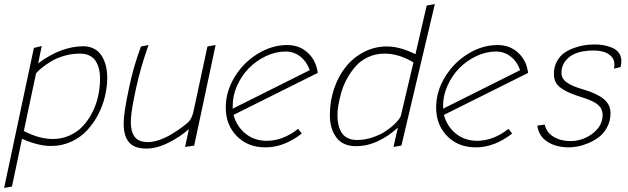

<svg xmlns="http://www.w3.org/2000/svg" viewBox="-50 -723 3082 942"><path d="M360.8 -496.1Q249 -496.1 137.2 -412.1L154.8 -497.1L116.2 -487.8L-29.8 199.2L8.8 191.9L58.1 -42Q136.7 -6.8 201.2 -6.8Q252.9 -6.8 298.3 -27.3Q343.8 -47.9 375.7 -81.8Q407.7 -115.7 430.7 -159.2Q453.6 -202.6 464.8 -249.5Q476.1 -296.4 476.1 -341.8Q476.1 -373 469.5 -399.7Q462.9 -426.3 449.7 -448Q436.5 -469.7 413.8 -482.7Q391.1 -495.6 360.8 -496.1ZM209 -41Q143.1 -41 66.9 -80.1L127 -363.8Q138.7 -377 156.2 -391.1Q173.8 -405.3 200.9 -421.9Q228 -438.5 265.4 -449.2Q302.7 -460 341.8 -460Q369.6 -460 389.6 -450Q409.7 -439.9 420.4 -421.9Q431.2 -403.8 436 -383.3Q440.9 -362.8 440.9 -337.9Q440.9 -293.9 431.4 -251Q421.9 -208 402.3 -170.2Q382.8 -132.3 355.7 -103.5Q328.6 -74.7 290.5 -57.9Q252.4 -41 209 -41Z M617.7 -291Q640.6 -395 678.7 -502L641.6 -495.1Q603 -391.1 583 -291Q556.6 -168.9 556.6 -116.2Q556.6 -58.1 582 -26.1Q607.4 5.9 668 5.9Q719.7 5.9 777.3 -23.2Q835 -52.2 877 -89.8L857.9 -2L902.8 -8.8L1007.8 -502L967.8 -495.1L898.9 -174.8Q890.6 -139.2 873 -123Q859.4 -110.8 840.1 -96.7Q820.8 -82.5 793 -65.4Q765.1 -48.3 733.9 -37.1Q702.6 -25.9 675.8 -25.9Q630.4 -25.9 611.1 -51.3Q591.8 -76.7 591.8 -123Q591.8 -132.8 592.5 -143.6Q593.3 -154.3 595 -167.2Q596.7 -180.2 598.1 -189.7Q599.6 -199.2 602.5 -215.3Q605.5 -231.4 606.9 -239Q608.4 -246.6 612.5 -265.9Q616.7 -285.2 617.7 -291Z M1252.4 0Q1343.8 0 1430.7 -67.9L1412.6 -90.8Q1338.4 -32.2 1258.8 -32.2Q1198.7 -32.2 1155.3 -66.7Q1111.8 -101.1 1095.7 -159.2L1508.8 -365.2Q1502 -424.3 1461.2 -463.1Q1420.4 -502 1358.9 -502Q1284.2 -502 1214.4 -459.2Q1144.5 -416.5 1101.1 -345.2Q1057.6 -273.9 1057.6 -195.8Q1057.6 -110.4 1111.8 -55.2Q1166 0 1252.4 0ZM1351.6 -470.2Q1391.6 -470.2 1423.1 -445.8Q1454.6 -421.4 1469.7 -378.9L1091.8 -189.9V-206.1Q1091.8 -254.9 1113.5 -303.2Q1135.3 -351.6 1170.9 -388.2Q1206.5 -424.8 1254.4 -447.5Q1302.2 -470.2 1351.6 -470.2Z M2043.5 -695.8 1988.3 -457Q1912.1 -495.1 1848.1 -495.1Q1789.1 -495.1 1736.8 -468.5Q1684.6 -441.9 1647.7 -396.5Q1610.8 -351.1 1589.6 -289.1Q1568.4 -227.1 1568.4 -158.2Q1568.4 -91.8 1600.1 -48.8Q1631.8 -5.9 1696.3 -5.9Q1752 -5.9 1804.9 -30.8Q1857.9 -55.7 1902.3 -97.2L1880.4 -2L1919.4 -8.8L2083.5 -703.1ZM1917.5 -158.2Q1914.6 -144.5 1895.8 -124.3Q1877 -104 1848.9 -84Q1820.8 -64 1781 -50Q1741.2 -36.1 1702.1 -36.1Q1674.8 -36.1 1655 -46.1Q1635.3 -56.2 1625 -74Q1614.7 -91.8 1610.1 -112.3Q1605.5 -132.8 1605.5 -157.2Q1605.5 -178.7 1610.1 -207Q1614.7 -235.4 1624.8 -270.3Q1634.8 -305.2 1653.1 -338.1Q1671.4 -371.1 1695.8 -398.7Q1720.2 -426.3 1756.8 -443.1Q1793.5 -460 1837.4 -460Q1905.8 -460 1978.5 -417Z M2284.7 0Q2376 0 2462.9 -67.9L2444.8 -90.8Q2370.6 -32.2 2291 -32.2Q2231 -32.2 2187.5 -66.7Q2144 -101.1 2127.9 -159.2L2541 -365.2Q2534.2 -424.3 2493.4 -463.1Q2452.6 -502 2391.1 -502Q2316.4 -502 2246.6 -459.2Q2176.8 -416.5 2133.3 -345.2Q2089.8 -273.9 2089.8 -195.8Q2089.8 -110.4 2144 -55.2Q2198.2 0 2284.7 0ZM2383.8 -470.2Q2423.8 -470.2 2455.3 -445.8Q2486.8 -421.4 2502 -378.9L2124 -189.9V-206.1Q2124 -254.9 2145.8 -303.2Q2167.5 -351.6 2203.1 -388.2Q2238.8 -424.8 2286.6 -447.5Q2334.5 -470.2 2383.8 -470.2Z M2994.6 -394Q2998.5 -410.2 2998.5 -423.8Q2998.5 -447.3 2985.8 -464.1Q2973.1 -481 2952.4 -489.3Q2931.6 -497.6 2911.1 -501.2Q2890.6 -504.9 2869.6 -504.9Q2845.7 -504.9 2821.5 -501.7Q2797.4 -498.5 2768.6 -488.5Q2739.7 -478.5 2718.3 -463.4Q2696.8 -448.2 2682.1 -421.4Q2667.5 -394.5 2667.5 -359.9Q2667.5 -337.4 2676.3 -320.1Q2685.1 -302.7 2703.4 -290.3Q2721.7 -277.8 2737.8 -270.5Q2753.9 -263.2 2780.3 -253.9Q2785.6 -252 2798.6 -247.8Q2811.5 -243.7 2817.4 -241.7Q2823.2 -239.7 2834.7 -235.4Q2846.2 -231 2851.8 -228.3Q2857.4 -225.6 2866.5 -220.7Q2875.5 -215.8 2880.1 -211.7Q2884.8 -207.5 2890.9 -201.7Q2897 -195.8 2899.7 -189.7Q2902.3 -183.6 2904.5 -176Q2906.7 -168.5 2906.7 -160.2Q2906.7 -105.5 2857.7 -68.1Q2808.6 -30.8 2747.6 -30.8Q2701.2 -30.8 2666 -52Q2630.9 -73.2 2622.6 -111.8L2586.4 -106.9Q2592.8 -55.2 2635.7 -27.6Q2678.7 0 2741.7 0Q2760.3 0 2784.2 -4.4Q2808.1 -8.8 2837.2 -21Q2866.2 -33.2 2889.6 -51.3Q2913.1 -69.3 2929.2 -99.9Q2945.3 -130.4 2945.3 -168Q2945.3 -209.5 2912.6 -236.8Q2879.9 -264.2 2811.5 -284.2Q2756.8 -299.8 2730.7 -318.6Q2704.6 -337.4 2704.6 -365.2Q2704.6 -413.1 2744.4 -444.1Q2784.2 -475.1 2862.3 -475.1Q2888.2 -475.1 2909.9 -469.2Q2931.6 -463.4 2948 -447.8Q2964.4 -432.1 2964.4 -408.2Q2964.4 -395 2962.4 -386.2Z"/></svg>

Font: Comic Neue Angular Light Italic
Style: Regular
Weight: 300
Italic angle: -12°
Designer: Craig Rozynski
Foundry: Craig Rozynski
Version: Version 2.003